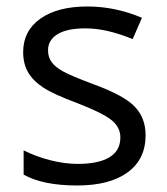

<svg xmlns="http://www.w3.org/2000/svg" viewBox="-20 -565 517 595"><path d="M431.2 -146Q431.2 -71.3 375.5 -30.8Q319.8 9.8 219.2 9.8Q112.8 9.8 53.2 -23.9V-99.1Q91.8 -79.6 136 -68.4Q180.2 -57.1 221.2 -57.1Q284.7 -57.1 318.8 -77.4Q353 -97.7 353 -139.2Q353 -170.4 325.9 -192.6Q298.8 -214.8 220.2 -245.1Q145.5 -272.9 114 -293.7Q82.5 -314.5 67.1 -340.8Q51.8 -367.2 51.8 -403.8Q51.8 -469.2 105 -507.1Q158.2 -544.9 251 -544.9Q337.4 -544.9 419.9 -509.8L391.1 -443.8Q310.5 -477.1 245.1 -477.1Q187.5 -477.1 158.2 -459Q128.9 -440.9 128.9 -409.2Q128.9 -387.7 139.9 -372.6Q150.9 -357.4 175.3 -343.8Q199.7 -330.1 269 -304.2Q364.3 -269.5 397.7 -234.4Q431.2 -199.2 431.2 -146Z"/></svg>

Font: f0_4961  
Style: Regular
Weight: 400
Foundry: Ascender Corporation
Version: Version 1.10